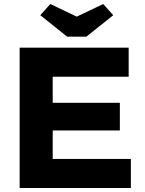

<svg xmlns="http://www.w3.org/2000/svg" viewBox="-20 -938 723 958"><path d="M78 -700H622V-555H243V-425H578V-287H243V-145H633V0H78ZM181 -862 231 -918 363 -855 495 -918 545 -862 411 -755H315Z"/></svg>

Font: Lexend Exa HM Xlight
Style: Bold
Weight: 700
Designer: Bonnie Shaver-Troup, Thomas Jockin, Octavio Pardo
Foundry: Lexend
Version: Version 1.091